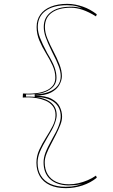

<svg xmlns="http://www.w3.org/2000/svg" viewBox="-20 -836 584 996"><path d="M329 -816Q351 -816 371 -812Q391 -808 410 -801.5Q429 -795 447 -785Q465 -775 482 -762L478 -751Q441 -774 409 -785Q377 -796 347 -796Q285 -796 249 -770.5Q213 -745 213 -696Q213 -667 226.5 -634.5Q240 -602 257.5 -569Q275 -536 288 -503Q301 -470 301 -441Q301 -420 288 -396Q275 -372 244.5 -356Q214 -340 160 -340Q216 -340 247 -323.5Q278 -307 290 -282Q302 -257 302 -231Q302 -211 293 -188Q284 -165 271 -139Q258 -113 244 -87Q230 -61 221 -37.5Q212 -14 212 6Q212 43 227.5 68.5Q243 94 271 107Q299 120 338 120Q362 120 386.5 114.5Q411 109 434.5 99Q458 89 478 75L482 86Q466 99 447.5 109Q429 119 408 126Q387 133 365.5 136.5Q344 140 321 140Q273 140 238.5 124Q204 108 186.5 78Q169 48 169 8Q169 -27 184 -59.5Q199 -92 218.5 -122.5Q238 -153 253 -182Q268 -211 268 -239Q268 -268 253.5 -286Q239 -304 217 -313.5Q195 -323 170.5 -327Q146 -331 126 -331L98 -330L99 -351L126 -350Q147 -350 171 -353Q195 -356 217 -365Q239 -374 253 -390.5Q267 -407 267 -433Q267 -465 252.5 -496.5Q238 -528 218.5 -559.5Q199 -591 184.5 -625Q170 -659 170 -696Q170 -733 189 -760Q208 -787 244 -801.5Q280 -816 329 -816ZM329 -809Q256 -809 216 -779.5Q176 -750 176 -696Q176 -670 187.5 -640Q199 -610 225 -561Q253 -515 263 -487Q273 -459 273 -433Q273 -393 236.5 -370Q200 -347 139 -346H115V-335H133Q200 -334 237 -309.5Q274 -285 274 -239Q274 -220 263 -192Q252 -164 228 -126Q200 -79 187.5 -49.5Q175 -20 175 8Q175 47 192 75Q209 103 241.5 118Q274 133 321 133Q336 133 350 131.5Q364 130 378.5 126.5Q393 123 406 118Q386 123 368.5 124.5Q351 126 333 126Q273 124 239.5 93Q206 62 206 6Q206 -18 216 -44.5Q226 -71 251 -116Q274 -155 284.5 -183.5Q295 -212 295 -231Q295 -280 260 -306.5Q225 -333 160 -333V-347Q201 -347 231.5 -358.5Q262 -370 278.5 -391Q295 -412 295 -441Q295 -463 285 -491Q275 -519 250 -567Q226 -616 216.5 -644Q207 -672 207 -696Q207 -745 243 -772.5Q279 -800 341 -801Q357 -802 372.5 -800Q388 -798 405 -793Q394 -799 381.5 -802.5Q369 -806 356 -807.5Q343 -809 329 -809Z"/></svg>

Font: Kalnia Glaze Thin ExtraLight
Style: Regular
Weight: 250
Version: Version 1.110